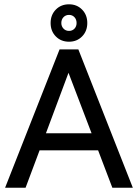

<svg xmlns="http://www.w3.org/2000/svg" viewBox="-20 -882 648 902"><path d="M3.9 0 259.8 -649.9H348.1L604 0H507.8L440.9 -175.8H166L100.1 0ZM304.2 -686Q266.6 -686 242.2 -710.9Q217.8 -735.8 217.8 -773.9Q217.8 -812 242.2 -836.9Q266.6 -861.8 304.2 -861.8Q341.3 -861.8 365.7 -836.9Q390.1 -812 390.1 -773.9Q390.1 -735.8 365.7 -710.9Q341.3 -686 304.2 -686ZM339.8 -773.9Q339.8 -790.5 329.8 -801.3Q319.8 -812 304.2 -812Q288.6 -812 278.3 -801.3Q268.1 -790.5 268.1 -773.9Q268.1 -758.3 278.3 -747.6Q288.6 -736.8 304.2 -736.8Q319.8 -736.8 329.8 -747.3Q339.8 -757.8 339.8 -773.9ZM195.8 -255.9H410.2L301.8 -540Z"/></svg>

Font: Apfel Grotezk
Style: Regular
Weight: 400
Designer: Luigi Gorlero
Foundry: © 2023, Luigi Gorlero & Collletttivo
Version: Version 2.000;Glyphs 3.2 (3217)